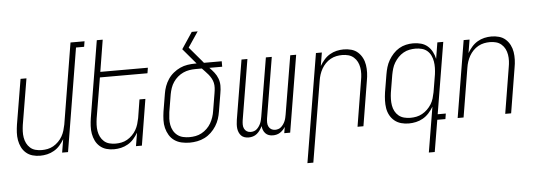

<svg xmlns="http://www.w3.org/2000/svg" viewBox="-56 -907 3613 1295"><g transform="rotate(-5 1750.0 -260.0)"><path d="M186 8Q159 8 134.5 1Q110 -6 91 -22.5Q72 -39 61 -61.5Q50 -84 45.5 -109.5Q41 -135 42.5 -162Q44 -189 48 -215L99 -520H139L87 -209Q84 -188 83 -166.5Q82 -145 85.5 -124Q89 -103 98 -85Q107 -67 122 -53.5Q137 -40 157.5 -34.5Q178 -29 200 -29Q220 -29 240 -33Q260 -37 278.5 -47.5Q297 -58 313 -74Q329 -90 339.5 -108.5Q350 -127 356 -147Q362 -167 366 -187L456 -735H551L545 -698H490L375 0H335L350 -90Q337 -68 320 -48.5Q303 -29 280.5 -16Q258 -3 234 2.5Q210 8 186 8Z M686 8Q659 8 634.5 1Q610 -6 591 -22.5Q572 -39 561 -61.5Q550 -84 545.5 -109.5Q541 -135 542.5 -162Q544 -189 548 -215L634 -735H674L639 -520H961L955 -483H633L587 -209Q584 -188 583 -166.5Q582 -145 585.5 -124Q589 -103 598 -85Q607 -67 622 -53.5Q637 -40 657.5 -34.5Q678 -29 700 -29Q720 -29 740 -33Q760 -37 778.5 -47.5Q797 -58 813 -74Q829 -90 839.5 -108.5Q850 -127 856 -147Q862 -167 866 -187L886 -312H926L875 0H835L850 -90Q837 -68 820 -48.5Q803 -29 780.5 -16Q758 -3 734 2.5Q710 8 686 8Z M1199 8Q1171 8 1144 2Q1117 -4 1095.5 -19Q1074 -34 1060.5 -56.5Q1047 -79 1040.5 -105Q1034 -131 1035 -159Q1036 -187 1040 -215L1060 -335Q1064 -361 1073 -385.5Q1082 -410 1097 -432.5Q1112 -455 1133.5 -472.5Q1155 -490 1179 -501Q1203 -512 1229 -516Q1255 -520 1280 -520H1291L1203 -624L1277 -735H1317L1247 -631L1331 -532Q1333 -529 1335.5 -526Q1338 -523 1341 -520H1461V-483H1374Q1391 -466 1406 -447Q1421 -428 1429.5 -405Q1438 -382 1438 -356.5Q1438 -331 1433 -305L1413 -185Q1409 -159 1401 -134.5Q1393 -110 1378.5 -87Q1364 -64 1344 -45Q1324 -26 1300 -14Q1276 -2 1250 3Q1224 8 1199 8ZM1200 -29Q1221 -29 1242 -33Q1263 -37 1282.5 -47.5Q1302 -58 1318.5 -74Q1335 -90 1346 -109Q1357 -128 1364 -149Q1371 -170 1374 -191L1394 -311Q1397 -328 1398 -345.5Q1399 -363 1395.5 -379Q1392 -395 1384 -409.5Q1376 -424 1366 -436.5Q1356 -449 1344.5 -460.5Q1333 -472 1323 -483H1280Q1259 -483 1238 -479.5Q1217 -476 1197 -467Q1177 -458 1159.5 -443Q1142 -428 1129.5 -409.5Q1117 -391 1110 -370.5Q1103 -350 1099 -329L1079 -209Q1076 -187 1075 -165Q1074 -143 1078 -122Q1082 -101 1092 -83Q1102 -65 1118.5 -52Q1135 -39 1156.5 -34Q1178 -29 1200 -29Z M1762 8Q1747 8 1734 3.5Q1721 -1 1711.5 -11Q1702 -21 1697 -34Q1692 -47 1691 -61Q1684 -47 1675 -34Q1666 -21 1654 -11Q1642 -1 1627 3.5Q1612 8 1597 8Q1583 8 1569.5 3.5Q1556 -1 1547 -10.5Q1538 -20 1532.5 -33Q1527 -46 1525.5 -60Q1524 -74 1525 -88.5Q1526 -103 1528 -117L1595 -520H1635L1567 -110Q1565 -96 1565 -81.5Q1565 -67 1571 -54.5Q1577 -42 1588.5 -35Q1600 -28 1615 -28Q1626 -28 1637 -31.5Q1648 -35 1656.5 -43Q1665 -51 1671.5 -60.5Q1678 -70 1682.5 -80.5Q1687 -91 1689.5 -102Q1692 -113 1694 -124L1760 -520H1800L1732 -110Q1730 -96 1730 -81.5Q1730 -67 1736 -54.5Q1742 -42 1753.5 -35Q1765 -28 1780 -28Q1791 -28 1802 -31.5Q1813 -35 1821.5 -43Q1830 -51 1836.5 -60.5Q1843 -70 1847.5 -80.5Q1852 -91 1854.5 -102Q1857 -113 1859 -124L1925 -520H1965L1879 0H1839L1846 -42Q1839 -31 1830 -21.5Q1821 -12 1810 -5Q1799 2 1786.5 5Q1774 8 1762 8Z M1977 215 2099 -520H2139L2124 -430Q2137 -452 2154 -471.5Q2171 -491 2193 -504Q2215 -517 2239 -522.5Q2263 -528 2287 -528Q2314 -528 2339 -521Q2364 -514 2382.5 -497.5Q2401 -481 2412.5 -458.5Q2424 -436 2428 -410.5Q2432 -385 2431 -358Q2430 -331 2425 -305L2375 0H2335L2386 -311Q2390 -332 2391 -353.5Q2392 -375 2388.5 -396Q2385 -417 2376 -435Q2367 -453 2351.5 -466.5Q2336 -480 2316 -485.5Q2296 -491 2274 -491Q2254 -491 2234 -487Q2214 -483 2195 -472.5Q2176 -462 2160.5 -446Q2145 -430 2134.5 -411.5Q2124 -393 2117.5 -373Q2111 -353 2108 -333L2017 215Z M2696 -29Q2716 -29 2736.5 -33Q2757 -37 2776 -47.5Q2795 -58 2811 -73.5Q2827 -89 2838.5 -107.5Q2850 -126 2856 -146.5Q2862 -167 2866 -187L2886 -307Q2889 -329 2889.5 -351Q2890 -373 2886.5 -394Q2883 -415 2874 -434Q2865 -453 2849.5 -466.5Q2834 -480 2813 -485.5Q2792 -491 2770 -491Q2750 -491 2729 -487Q2708 -483 2688.5 -472Q2669 -461 2653.5 -445Q2638 -429 2626.5 -410Q2615 -391 2609 -370.5Q2603 -350 2599 -329L2579 -209Q2576 -188 2575.5 -166Q2575 -144 2578.5 -123Q2582 -102 2591.5 -84Q2601 -66 2616.5 -53Q2632 -40 2653 -34.5Q2674 -29 2696 -29ZM2799 215 2850 -91Q2837 -69 2819 -49Q2801 -29 2778.5 -16Q2756 -3 2731 2.5Q2706 8 2682 8Q2655 8 2630 1Q2605 -6 2585.5 -22Q2566 -38 2554 -60.5Q2542 -83 2538 -108.5Q2534 -134 2535 -161Q2536 -188 2540 -215L2560 -335Q2564 -359 2571 -383Q2578 -407 2591 -429.5Q2604 -452 2622 -471.5Q2640 -491 2662 -504Q2684 -517 2708.5 -522.5Q2733 -528 2757 -528Q2785 -528 2810.5 -521Q2836 -514 2855 -497.5Q2874 -481 2886 -458Q2898 -435 2903 -410L2921 -520H2961L2881 -37H2936L2930 0H2875L2839 215Z M3013 0 3099 -520H3139L3124 -430Q3137 -452 3154 -471.5Q3171 -491 3193 -504Q3215 -517 3239 -522.5Q3263 -528 3287 -528Q3314 -528 3339 -521Q3364 -514 3382.5 -497.5Q3401 -481 3412.5 -458.5Q3424 -436 3428 -410.5Q3432 -385 3431 -358Q3430 -331 3425 -305L3375 0H3335L3386 -311Q3390 -332 3391 -353.5Q3392 -375 3388.5 -396Q3385 -417 3376 -435Q3367 -453 3351.5 -466.5Q3336 -480 3316 -485.5Q3296 -491 3274 -491Q3254 -491 3234 -487Q3214 -483 3195 -472.5Q3176 -462 3160.5 -446Q3145 -430 3134.5 -411.5Q3124 -393 3117.5 -373Q3111 -353 3108 -333L3053 0Z"/></g></svg>

Font: Iosevka Extralight
Style: Italic
Weight: 200
Italic angle: -9°
Monospace: yes
Designer: Belleve Invis
Foundry: Belleve Invis
Version: Version 32.5.0; ttfautohint (v1.8.4)